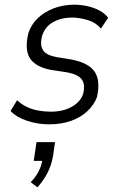

<svg xmlns="http://www.w3.org/2000/svg" viewBox="-20 -523 513 820"><path d="M189 8Q141 8 96 -7Q51 -22 25 -49L53 -95Q72 -77 95.5 -66Q119 -55 145.5 -50.5Q172 -46 197 -46Q249 -46 286.5 -67Q324 -88 335 -122Q345 -162 329.5 -183.5Q314 -205 267 -214L200 -224Q134 -236 109 -272.5Q84 -309 101 -381Q113 -418 141 -445Q169 -472 209.5 -487.5Q250 -503 298 -503Q324 -503 352 -497Q380 -491 404 -478.5Q428 -466 442 -447L411 -401Q388 -428 352.5 -438Q317 -448 288 -448Q241 -448 206 -428Q171 -408 159 -367Q150 -330 164 -308.5Q178 -287 222 -279L284 -269Q358 -255 384 -217Q410 -179 394 -108Q382 -76 354 -49Q326 -22 284 -7Q242 8 189 8ZM140 277 111 255Q132 234 145 209Q158 184 162 154L167 164H124L136 84H215L207 140Q201 179 184 213Q167 247 140 277Z"/></svg>

Font: Nunito Sans 7pt Condensed Light
Style: Italic
Weight: 300
Width: 3
Italic angle: -9°
Designer: Vernon Adams
Foundry: Vernon Adams
Version: Version 3.101;gftools[0.9.27]